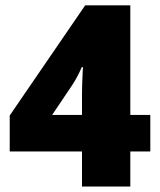

<svg xmlns="http://www.w3.org/2000/svg" viewBox="-20 -685 586 705"><path d="M281.1 -262.9V-340.2Q281.1 -362 282.6 -398.6Q284.1 -435.3 285.1 -438.3H280.1Q265.4 -403.4 245.2 -372.6L171.4 -262.9ZM531.9 -262.9V-128.9H458.5V0H281.1V-128.9H15.7V-260.9L292.7 -665.3H458.5V-262.9Z"/></svg>

Font: Khula ExtraBold
Style: Regular
Weight: 800
Designer: Erin McLaughlin, Steve Matteson
Version: Version 1.002;PS 1.0;hotconv 1.0.72;makeotf.lib2.5.5900; ttf